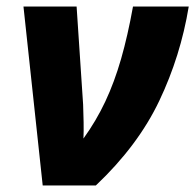

<svg xmlns="http://www.w3.org/2000/svg" viewBox="-20 -569 599 589"><path d="M111 0 52 -549H215L235 -248Q236 -222 236.5 -194Q237 -166 236 -144Q275 -198 303 -257.5Q331 -317 351.5 -388.5Q372 -460 388 -549H559Q534 -397 468.5 -259.5Q403 -122 274 0Z"/></svg>

Font: Noto Sans Disp ExtBd
Style: Italic
Weight: 800
Italic angle: -12°
Designer: Monotype Design Team
Foundry: Monotype Imaging Inc.
Version: Version 2.000;GOOG;noto-source:20170915:90ef993387c0